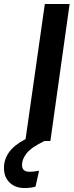

<svg xmlns="http://www.w3.org/2000/svg" viewBox="-106 -711 371 968"><path d="M245 -691 148 0H118Q52 32 28.5 61.5Q5 91 5 121Q5 155 43 155Q63 155 91 150L73 230Q49 237 17 237Q-29 237 -57.5 209.5Q-86 182 -86 136Q-86 92 -60 56Q-34 20 23 -10L120 -691Z"/></svg>

Font: Fira Sans Extra Condensed Medium
Style: Italic
Weight: 500
Width: 3
Italic angle: -8°
Designer: Carrois Corporate & Edenspiekermann AG
Foundry: Carrois Corporate GbR & Edenspiekermann AG
Version: Version 4.203